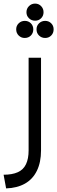

<svg xmlns="http://www.w3.org/2000/svg" viewBox="-20 -787 318 1067"><path d="M0 184Q48 184 79 170Q110 156 124.5 125.5Q139 95 139 49V-466H208V49Q208 115 185 162Q162 209 118.5 233.5Q75 258 14 260ZM175 -767Q195 -767 208.5 -753Q222 -739 222 -719Q222 -699 208.5 -685.5Q195 -672 175 -672Q155 -672 141 -685.5Q127 -699 127 -719Q127 -739 141 -753Q155 -767 175 -767ZM231 -671Q251 -671 264.5 -657.5Q278 -644 278 -624Q278 -603 264.5 -589.5Q251 -576 231 -576Q211 -576 197 -589.5Q183 -603 183 -624Q183 -644 197 -657.5Q211 -671 231 -671ZM118 -671Q138 -671 151.5 -657.5Q165 -644 165 -624Q165 -603 151.5 -589.5Q138 -576 117 -576Q98 -576 84 -589.5Q70 -603 70 -624Q70 -644 84 -657.5Q98 -671 118 -671Z"/></svg>

Font: Alexandria Light
Style: Regular
Weight: 300
Designer: Mohamed Gaber
Foundry: Kief Type Foundry
Version: Version 5.100